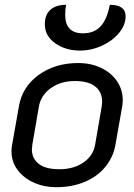

<svg xmlns="http://www.w3.org/2000/svg" viewBox="-20 -772 561 801"><path d="M28 -140Q28 -156 30 -165L59 -329Q73 -410 141.5 -459.5Q210 -509 306 -509Q361 -509 403.5 -488Q446 -467 469 -432Q492 -397 492 -355Q492 -338 490 -329L461 -165Q452 -116 419.5 -76Q387 -36 334 -13.5Q281 9 214 9Q164 9 121.5 -10Q79 -29 53.5 -63Q28 -97 28 -140ZM377 -169 404 -326Q406 -340 406 -348Q406 -388 377.5 -411Q349 -434 292 -434Q233 -434 191.5 -404Q150 -374 142 -326L115 -169Q113 -155 113 -149Q113 -111 141.5 -88.5Q170 -66 228 -66Q287 -66 328 -94Q369 -122 377 -169ZM167 -671Q167 -710 190 -731Q213 -752 256 -752Q252 -732 252 -710Q252 -633 326 -633Q373 -633 400 -662.5Q427 -692 438 -752Q504 -752 504 -704Q504 -668 477 -635Q450 -602 405.5 -581.5Q361 -561 313 -561Q254 -561 210.5 -591.5Q167 -622 167 -671Z"/></svg>

Font: K2D
Style: Italic
Weight: 400
Italic angle: -10°
Designer: Katatrad Aksorn Co.,Ltd.
Foundry: Cadson Demak Co.,Ltd.
Version: Version 1.000; ttfautohint (v1.6)